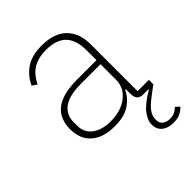

<svg xmlns="http://www.w3.org/2000/svg" viewBox="-207 -627 938 938"><g transform="rotate(-45 261.5 -158.5)"><path d="M500 -31V0Q461 28 435.5 49Q410 70 398 89Q386 108 386 130Q386 155 401 166Q416 177 439 177Q460 177 474 169Q488 161 496 152L516 170Q506 183 486.5 193Q467 203 438 203Q415 203 396 195.5Q377 188 366 172.5Q355 157 355 134Q355 103 380 71Q405 39 466 3L463 -14L480 0H431Q416 0 406 -5.5Q396 -11 392 -22Q388 -33 388 -47V-93L403 -79H384Q366 -40 327.5 -14Q289 12 222 12Q143 12 100 -26Q57 -64 57 -133Q57 -177 76 -210Q95 -243 138 -261.5Q181 -280 254 -280H387V-348Q387 -421 352 -455.5Q317 -490 248 -490Q193 -490 157 -467.5Q121 -445 100 -399L75 -416Q96 -463 137.5 -491.5Q179 -520 249 -520Q333 -520 377.5 -476.5Q422 -433 422 -352V-31ZM387 -252H254Q170 -252 132 -223.5Q94 -195 94 -148V-120Q94 -71 131 -45Q168 -19 225 -19Q269 -19 305.5 -33.5Q342 -48 364.5 -77Q387 -106 387 -148Z"/></g></svg>

Font: IBM Plex Sans ExtraLight
Style: Regular
Weight: 250
Designer: Mike Abbink, Paul van der Laan, Pieter van Rosmalen
Foundry: Bold Monday
Version: Version 3.201